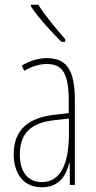

<svg xmlns="http://www.w3.org/2000/svg" viewBox="-20 -783 406 813"><path d="M142 -763H111V-756C144 -705 202 -644 240 -606H256V-617C217 -663 177 -708 142 -763ZM177 -537C143 -537 104 -525 72 -505L83 -483C120 -505 153 -512 177 -512C244 -512 271 -475 271 -355V-304L210 -297C100 -284 38 -234 38 -129C38 -57 73 10 157 10C233 10 261 -43 273 -93H275L276 0H297V-358C297 -489 261 -537 177 -537ZM209 -274 272 -281V-220C272 -97 241 -12 157 -12C99 -12 64 -54 64 -129C64 -217 110 -263 209 -274Z"/></svg>

Font: Noto Sans Arabic UI XCn Th
Style: Regular
Weight: 100
Width: 2
Designer: Monotype Design Team, Nadine Chahine and Nizar Qandah
Foundry: Monotype Imaging Inc.
Version: Version 2.010